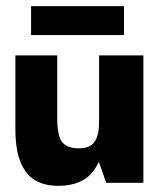

<svg xmlns="http://www.w3.org/2000/svg" viewBox="-20 -594 529 624"><path d="M170 10C223 10 256 -8 275 -28C291 -45 300 -66 300 -66H302L325 0H446V-414H302V-205C302 -177 301 -146 282 -127C273 -117 257 -112 235 -112C191 -112 174 -134 170 -163C167 -177 166 -191 166 -205V-414H30V-206C30 -164 27 -98 56 -48C75 -14 110 10 170 10ZM383 -480V-574H81V-480Z"/></svg>

Font: OSH Darker Grotesque Black
Style: Regular
Weight: 900
Designer: Gabriel Lam
Foundry: TypeRant
Version: Version 1.000;Glyphs 3.1.1 (3148)